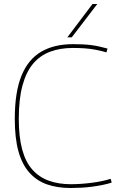

<svg xmlns="http://www.w3.org/2000/svg" viewBox="-20 -931 610 961"><path d="M54 -336Q54 -470 87.5 -552Q121 -634 186 -672Q251 -710 345 -710Q369 -710 391.5 -709Q414 -708 434.5 -705.5Q455 -703 475.5 -698.5Q496 -694 518 -688L513 -669Q485 -677 458.5 -682Q432 -687 404.5 -689Q377 -691 345 -691Q281 -691 230.5 -672Q180 -653 145.5 -612Q111 -571 92.5 -503Q74 -435 74 -336Q74 -246 91 -183Q108 -120 142 -82Q176 -44 224.5 -26.5Q273 -9 334 -9Q384 -9 438.5 -16Q493 -23 534 -36L539 -17Q517 -10 492 -5Q467 0 440.5 3.5Q414 7 387 8.5Q360 10 334 10Q267 10 215.5 -8Q164 -26 127.5 -66.5Q91 -107 72.5 -173Q54 -239 54 -336ZM317 -744 443 -911H467L339 -744Z"/></svg>

Font: Georama ExtraCondensed Thin Thin
Style: Regular
Weight: 250
Version: Version 1.001